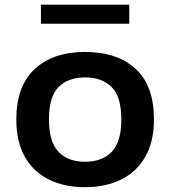

<svg xmlns="http://www.w3.org/2000/svg" viewBox="-20 -770 710 800"><path d="M334.5 10Q248.5 10 184 -21.8Q119.5 -53.5 83.8 -116.2Q48 -179 48 -272.5Q48 -411.5 124.8 -482.5Q201.5 -553.5 334.5 -553.5Q468.5 -553.5 545 -483.2Q621.5 -413 621.5 -272.5Q621.5 -180 585.5 -117Q549.5 -54 485 -22Q420.5 10 334.5 10ZM334.5 -96Q405 -96 445.2 -137Q485.5 -178 485.5 -272Q485.5 -367 445.2 -407.2Q405 -447.5 334.5 -447.5Q264 -447.5 224 -407.2Q184 -367 184 -273Q184 -178.5 224 -137.2Q264 -96 334.5 -96ZM150.5 -671V-750.5H518.5V-671Z"/></svg>

Font: Encode Sans Expanded SemiBold
Style: Regular
Weight: 600
Width: 7
Designer: Multiple Designers
Foundry: Impallari Type
Version: Version 3.000; ttfautohint (v1.8.3) -l 8 -r 50 -G 200 -x 14 